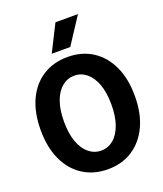

<svg xmlns="http://www.w3.org/2000/svg" viewBox="-167 -1040 985 1161"><g transform="rotate(-20 325.0 -460.0)"><path d="M326 12Q235 12 166.5 -32Q98 -76 60.5 -157Q23 -238 23 -349Q23 -461 60.5 -542Q98 -623 166.5 -666.5Q235 -710 326 -710Q417 -710 485 -666.5Q553 -623 591 -542.5Q629 -462 629 -349Q629 -238 591 -157Q553 -76 485 -32Q417 12 326 12ZM326 -108Q370 -108 404.5 -136.5Q439 -165 458.5 -219Q478 -273 478 -349Q478 -426 458.5 -479.5Q439 -533 404.5 -561.5Q370 -590 326 -590Q282 -590 247 -561.5Q212 -533 192.5 -479Q173 -425 173 -349Q173 -273 192.5 -219Q212 -165 247 -136.5Q282 -108 326 -108ZM244 -761 330 -932H475L363 -761Z"/></g></svg>

Font: Azeret Mono SemiBold
Style: Regular
Weight: 600
Designer: Martin Vácha
Foundry: Displaay
Version: Version 1.002